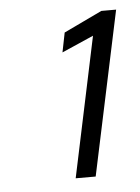

<svg xmlns="http://www.w3.org/2000/svg" viewBox="-38 -829 320 440"><g transform="rotate(-5 122.5 -608.5)"><path d="M119 -420 187 -742 114 -710 123 -755 211 -797H245L165 -420Z"/></g></svg>

Font: Saira SemiCondensed Light
Style: Italic
Weight: 300
Width: 4
Italic angle: -12°
Designer: Hector Gatti with collaboration of the Omnibus-Type team
Foundry: Omnibus-Type
Version: Version 1.101